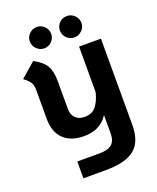

<svg xmlns="http://www.w3.org/2000/svg" viewBox="-160 -748 878 1073"><g transform="rotate(-20 279.0 -212.0)"><path d="M506 -470V44Q506 142 452.5 186Q399 230 279 230H147V130H279Q330 130 353 110Q376 90 376 44V-63Q330 10 233 10Q154 10 111 -32Q68 -74 68 -152V-325Q68 -352 57.5 -369Q47 -386 20 -406L107 -482Q158 -456 178 -422.5Q198 -389 198 -329V-164Q198 -130 217.5 -110Q237 -90 271 -90Q317 -90 340.5 -120Q364 -150 376 -199V-470ZM127 -591Q127 -617 146 -635.5Q165 -654 191 -654Q216 -654 235 -635.5Q254 -617 254 -591Q254 -565 235.5 -546Q217 -527 191 -527Q165 -527 146 -546Q127 -565 127 -591ZM306 -591Q306 -617 324.5 -635.5Q343 -654 370 -654Q396 -654 415 -635Q434 -616 434 -591Q434 -565 415 -546Q396 -527 370 -527Q343 -527 324.5 -546Q306 -565 306 -591Z"/></g></svg>

Font: KoHo
Style: Bold
Weight: 700
Designer: Cadson Demak & Katatrad Team
Foundry: Cadson Demak Co.,Ltd.
Version: Version 1.000; ttfautohint (v1.6)